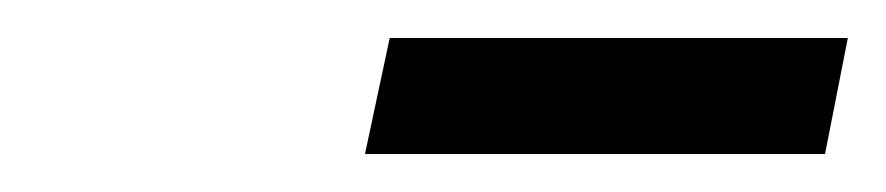

<svg xmlns="http://www.w3.org/2000/svg" viewBox="-20 -694 466 101"><path d="M172 -613 185 -674H426L414 -613Z"/></svg>

Font: Source Serif Pro
Style: Italic
Weight: 400
Italic angle: -12°
Designer: Frank Grießhammer
Foundry: Adobe Systems Incorporated
Version: Version 3.001;hotconv 1.0.111;makeotfexe 2.5.65597